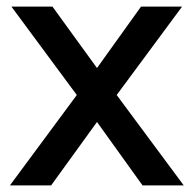

<svg xmlns="http://www.w3.org/2000/svg" viewBox="-20 -560 585 580"><path d="M10 0 212 -273 14.5 -540H138.5L273 -354.5L406 -540H530L332.5 -273L535 0H410.5L273 -191.5L134.5 0Z"/></svg>

Font: Vela Sans SemBd
Style: Regular
Weight: 600
Designer: Principal design: Mikhail Sharanda - project Manrope.
Design modification: Ravid Balaliev
Foundry: Mikhail Sharanda
Version: Version 1.001